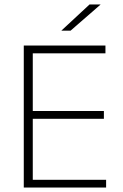

<svg xmlns="http://www.w3.org/2000/svg" viewBox="-20 -844 552 864"><path d="M87 0V-639H127.5V0ZM99.5 0V-35H457.5V0ZM109.5 -309.5V-344.5H447.5V-309.5ZM98.5 -604V-639H454.5V-604ZM383 -824H432V-823L297.5 -706H256.5V-706.5Z"/></svg>

Font: Anek Odia ExtraLight
Style: Regular
Weight: 250
Designer: Yesha Goshar & Mahesh Sahu (Odia), Yesha Goshar (Latin)
Foundry: Ek Type
Version: Version 1.003